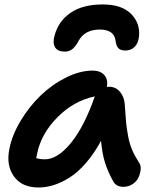

<svg xmlns="http://www.w3.org/2000/svg" viewBox="-20 -829 701 859"><path d="M439.9 -809.1Q523.9 -809.1 565.7 -767.6Q607.4 -726.1 602.1 -667Q598.6 -634.8 582 -618.9Q565.4 -603 540 -603Q520 -603 510 -613Q500 -623 497.1 -646Q491.2 -696.8 426.8 -696.8Q359.9 -696.8 332 -647Q318.4 -621.1 304.2 -609.6Q290 -598.1 270 -598.1Q237.8 -598.1 226.3 -617.7Q214.8 -637.2 224.1 -669.9Q241.2 -734.4 295.7 -771.7Q350.1 -809.1 439.9 -809.1ZM151.9 9.8Q78.1 9.8 42.5 -39.6Q6.8 -88.9 22 -163.1Q34.2 -225.1 72.3 -288.6Q110.4 -352.1 161.4 -401.4Q212.4 -450.7 274.9 -481.9Q337.4 -513.2 395 -513.2Q428.7 -513.2 446.5 -493.4Q464.4 -473.6 458 -439.9Q460.9 -440.9 467.8 -440.9Q497.6 -440.9 516.6 -418.5Q535.6 -396 538.1 -363.8Q538.6 -358.4 539.1 -348.6Q542 -301.3 544.4 -278.1Q546.9 -254.9 553 -220.9Q559.1 -187 570.8 -159.4Q582.5 -131.8 601.1 -103Q611.3 -89.8 609.4 -71Q607.4 -52.2 599.6 -34.9Q591.8 -17.6 573.5 -5.4Q555.2 6.8 532.2 6.8Q499 6.8 485.8 -19Q462.9 -60.1 450 -100.8Q437 -141.6 432.1 -199.2Q401.4 -142.6 365.2 -100.6Q329.1 -58.6 292.5 -35.4Q255.9 -12.2 221.2 -1.2Q186.5 9.8 151.9 9.8ZM146 -141.1Q144 -133.8 142.1 -121.1Q160.6 -116.2 180.2 -116.2Q237.3 -116.2 296.6 -188.5Q356 -260.7 402.8 -394L404.8 -397.9Q309.6 -377.9 236.6 -304Q163.6 -230 146 -141.1Z"/></svg>

Font: Shantell Sans Normal
Style: Italic
Weight: 600
Italic angle: -11.31°
Designer: Stephen Nixon, Anya Danilova, Shantell Martin
Foundry: Arrow Type
Version: Version 1.006;[559af2be0]